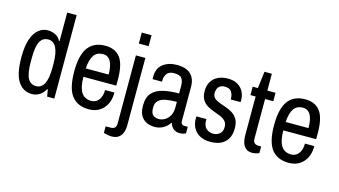

<svg xmlns="http://www.w3.org/2000/svg" viewBox="-97 -1074 2837 1607"><g transform="rotate(15 1322.0 -270.5)"><path d="M203 12Q128 12 84 -53.5Q40 -119 40 -264Q40 -360 61 -420.5Q82 -481 118 -509.5Q154 -538 197 -538Q235 -538 265.5 -521.5Q296 -505 309 -476H314V-723H396V0H334L323 -61H318Q299 -25 269 -6.5Q239 12 203 12ZM220 -61Q267 -61 290.5 -107Q314 -153 314 -244V-278Q314 -371 290.5 -418Q267 -465 220 -465Q173 -465 149.5 -422.5Q126 -380 126 -282V-244Q126 -146 149.5 -103.5Q173 -61 220 -61Z M697 12Q599 12 548.5 -52.5Q498 -117 498 -263Q498 -405 547.5 -471.5Q597 -538 696 -538Q782 -538 825.5 -480.5Q869 -423 869 -291V-239H584Q585 -147 613 -104Q641 -61 699 -61Q738 -61 763 -92.5Q788 -124 788 -179H869Q869 -91 821.5 -39.5Q774 12 697 12ZM585 -312H783Q783 -387 761 -426Q739 -465 696 -465Q641 -465 615.5 -426.5Q590 -388 585 -312Z M940 182Q922 182 903 178Q884 174 871 170V113H915Q962 113 962 65V-526H1044V61Q1044 91 1034.5 118.5Q1025 146 1002.5 164Q980 182 940 182ZM960 -628V-723H1045V-628Z M1266 12Q1247 12 1223 6.5Q1199 1 1177.5 -14.5Q1156 -30 1142 -59Q1128 -88 1128 -136Q1128 -209 1162.5 -246.5Q1197 -284 1257.5 -298Q1318 -312 1394 -312V-380Q1394 -418 1377.5 -441.5Q1361 -465 1311 -465Q1265 -465 1247.5 -438.5Q1230 -412 1230 -382V-370H1149Q1148 -375 1148 -380Q1148 -385 1148 -392Q1148 -464 1195.5 -501Q1243 -538 1317 -538Q1397 -538 1436.5 -499.5Q1476 -461 1476 -391V-96Q1476 -77 1485 -69Q1494 -61 1504 -61H1536V-4Q1529 0 1515.5 4Q1502 8 1482 8Q1450 8 1428.5 -10Q1407 -28 1399 -57H1394Q1374 -25 1340.5 -6.5Q1307 12 1266 12ZM1285 -61Q1311 -61 1336 -75.5Q1361 -90 1377.5 -119Q1394 -148 1394 -191V-239Q1340 -239 1299.5 -231.5Q1259 -224 1236.5 -203Q1214 -182 1214 -141Q1214 -96 1232.5 -78.5Q1251 -61 1285 -61Z M1752 12Q1692 12 1654.5 -10.5Q1617 -33 1600 -68Q1583 -103 1583 -142Q1583 -153 1583.5 -158Q1584 -163 1584 -164H1670V-154Q1670 -105 1695 -82.5Q1720 -60 1756 -60Q1788 -60 1811.5 -80Q1835 -100 1835 -138Q1835 -171 1817.5 -189.5Q1800 -208 1773 -219.5Q1746 -231 1715 -241.5Q1684 -252 1657 -268Q1630 -284 1612.5 -312.5Q1595 -341 1595 -388Q1595 -435 1615 -468.5Q1635 -502 1672 -520Q1709 -538 1759 -538Q1808 -538 1841.5 -518.5Q1875 -499 1892.5 -466Q1910 -433 1910 -394Q1910 -389 1909.5 -383Q1909 -377 1909 -375H1824V-384Q1824 -415 1808.5 -440.5Q1793 -466 1751 -466Q1722 -466 1706.5 -454Q1691 -442 1685.5 -425.5Q1680 -409 1680 -394Q1680 -365 1697.5 -349Q1715 -333 1742 -323Q1769 -313 1800 -302.5Q1831 -292 1858 -275Q1885 -258 1902.5 -228.5Q1920 -199 1920 -150Q1920 -94 1898 -58Q1876 -22 1838.5 -5Q1801 12 1752 12Z M2113 10Q2077 10 2056.5 -8Q2036 -26 2027.5 -53.5Q2019 -81 2019 -111V-453H1974V-526H2019L2037 -672H2101V-526H2172V-453H2101V-109Q2101 -61 2148 -61H2172V-4Q2162 2 2145 6Q2128 10 2113 10Z M2429 12Q2331 12 2280.5 -52.5Q2230 -117 2230 -263Q2230 -405 2279.5 -471.5Q2329 -538 2428 -538Q2514 -538 2557.5 -480.5Q2601 -423 2601 -291V-239H2316Q2317 -147 2345 -104Q2373 -61 2431 -61Q2470 -61 2495 -92.5Q2520 -124 2520 -179H2601Q2601 -91 2553.5 -39.5Q2506 12 2429 12ZM2317 -312H2515Q2515 -387 2493 -426Q2471 -465 2428 -465Q2373 -465 2347.5 -426.5Q2322 -388 2317 -312Z"/></g></svg>

Font: Archivo Narrow
Style: Regular
Weight: 400
Designer: Hector Gatti
Foundry: Omnibus-Type
Version: Version 3.002